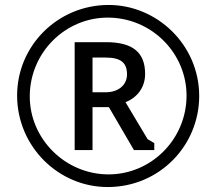

<svg xmlns="http://www.w3.org/2000/svg" viewBox="-20 -744 872 774"><path d="M416 10C624 9 783 -158 783 -357C783 -563 613 -725 416 -724C212 -723 48 -559 49 -357C50 -153 216 11 416 10ZM416 -41C241 -42 99 -186 100 -357C101 -534 245 -674 416 -673C593 -672 733 -528 732 -357C731 -180 587 -40 416 -41ZM281 -574V-139H353V-312H419L520 -139H602V-167L575 -183L486 -332C536 -352 565 -394 565 -446C565 -532 516 -574 408 -574ZM406 -372H353V-512H405C465 -512 492 -493 492 -444C492 -402 458 -372 406 -372Z"/></svg>

Font: Frost Regular
Style: Regular
Weight: 400
Designer: Lee Frost
Foundry: Lee Frost for Ice Communication Norge AS
Version: Version 2.011;hotconv 1.0.107;makeotfexe 2.5.65593